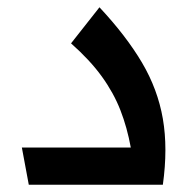

<svg xmlns="http://www.w3.org/2000/svg" viewBox="-20 -507 534 527"><path d="M59 0 40 -102H339Q329 -157 310.5 -204.5Q292 -252 259.5 -297Q227 -342 175 -388L253 -487Q326 -409 369.5 -335.5Q413 -262 427 -181Q441 -100 427 0Z"/></svg>

Font: Readex Pro
Style: Regular
Weight: 400
Designer: Bonnie Shaver-Troup, Thomas Jockin
Foundry: Lexend
Version: Version 1.204; ttfautohint (v1.8.4.7-5d5b)